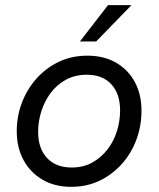

<svg xmlns="http://www.w3.org/2000/svg" viewBox="-20 -717 616 745"><path d="M256 8Q193 8 145.5 -19.5Q98 -47 71.5 -95.5Q45 -144 45 -208Q45 -266 65 -318.5Q85 -371 121.5 -412Q158 -453 208 -477Q258 -501 319 -501Q383 -501 430 -474Q477 -447 503 -399Q529 -351 529 -287Q529 -228 509 -174.5Q489 -121 452 -80Q415 -39 365.5 -15.5Q316 8 256 8ZM258 -67Q303 -67 337.5 -86Q372 -105 396.5 -136.5Q421 -168 433.5 -207.5Q446 -247 446 -289Q446 -353 412 -390Q378 -427 317 -427Q271 -427 235.5 -407.5Q200 -388 176 -355.5Q152 -323 140 -284Q128 -245 128 -205Q128 -141 162.5 -104Q197 -67 258 -67ZM290 -556 399 -697H490L353 -556Z"/></svg>

Font: Hanken Grotesk
Style: Italic
Weight: 400
Italic angle: -8°
Designer: Alfredo Marco Pradil
Foundry: Hanken Design Co.
Version: Version 3.013